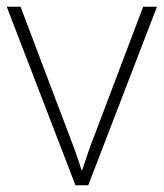

<svg xmlns="http://www.w3.org/2000/svg" viewBox="-20 -550 486 570"><path d="M204 0H242L446 -530H405L263 -155C246 -112 235 -78 224 -45H222C212 -78 200 -111 183 -155L41 -530H0Z"/></svg>

Font: Noto Sans Myanmar UI ExtraLight
Style: Regular
Weight: 200
Designer: Monotype Design Team
Foundry: Monotype Imaging Inc.
Version: Version 2.103